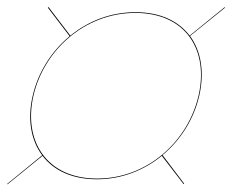

<svg xmlns="http://www.w3.org/2000/svg" viewBox="-99 -648 689 528"><path d="M-79 -142.5 -78.5 -141 18 -219.5C48.5 -179.5 99 -155 167.5 -155C236 -155 297.5 -180 346 -219.5L406 -141.5L407.5 -143L348 -221.5C398.5 -263.5 434.5 -321.5 449 -385C463.5 -448.5 454.5 -507 423.5 -549L520 -627L518.5 -628L422.5 -550C392 -590 342 -614.5 273.5 -614.5C205 -614.5 143.5 -590 94.5 -550L34.5 -628.5L32.5 -627L92.5 -548.5C42 -506.5 5.5 -448.5 -9 -385C-24 -321.5 -14.5 -263 17 -221ZM-7 -385C21.5 -509 133.5 -612.5 273 -612.5C413 -612.5 475.5 -509 447 -385C418.5 -261 308 -157 168 -157C28.5 -157 -35.5 -261 -7 -385Z"/></svg>

Font: Bodoni* 96pt Fatface
Style: Italic
Weight: 900
Italic angle: -13°
Version: Version 2.3